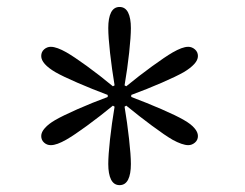

<svg xmlns="http://www.w3.org/2000/svg" viewBox="-20 -861 710 557"><path d="M326.9 -323.9Q343.4 -323.9 351.6 -339.8Q359.7 -355.7 359.7 -385.3Q359.7 -410.7 354.4 -457.8Q349.2 -504.9 341.4 -551.5L346.3 -554.5Q384.8 -523 422.1 -495.4Q459.4 -467.8 480.9 -455.4Q494.2 -448.1 505.9 -444Q517.6 -439.9 526.2 -439.9Q536.8 -439.9 545.5 -447.3Q554.2 -454.7 554.2 -466.4Q554.2 -477.8 543.7 -489.7Q533.2 -501.7 513.7 -512.7Q491.8 -525.5 448.7 -544.2Q405.5 -562.9 360.8 -579.7V-585.6Q407.3 -602.7 449.7 -621.2Q492.2 -639.7 513.7 -652Q532.8 -663.5 543.5 -675.2Q554.2 -686.9 554.2 -698.4Q554.2 -710.1 545.5 -717.7Q536.8 -725.2 526.2 -725.2Q517.2 -725.2 505.9 -721Q494.7 -716.8 480.9 -708.9Q459 -696.1 421 -668.5Q383 -640.9 346.3 -610.7L341.4 -613.4Q349.7 -662.1 354.7 -708.3Q359.7 -754.5 359.7 -779.5Q359.7 -808.6 351.6 -824.7Q343.4 -840.8 326.9 -840.8Q310.4 -840.8 302.2 -824.9Q294.1 -809 294.1 -779.5Q294.1 -754 299.3 -707.2Q304.6 -660.4 312.4 -613.4L307.5 -610.7Q269 -642.6 231.5 -669.8Q193.9 -697 172.4 -709.3Q159.2 -716.8 147.7 -721Q136.3 -725.2 127.2 -725.2Q116.6 -725.2 108.1 -717.9Q99.6 -710.5 99.6 -698.4Q99.6 -686.9 110.1 -675.2Q120.6 -663.5 140.1 -652Q162.4 -639.2 205.1 -620.8Q247.8 -602.3 292.5 -585.6V-579.7Q246.1 -562.5 203.8 -543.8Q161.6 -525.1 140.1 -512.7Q121.1 -501.7 110.4 -489.7Q99.6 -477.8 99.6 -466.4Q99.6 -454.7 107.9 -447.3Q116.1 -439.9 127.2 -439.9Q136.3 -439.9 147.5 -444Q158.7 -448.1 172.4 -455.9Q194.8 -468.7 232.8 -496.5Q270.8 -524.3 307.5 -554.5L312.4 -551.5Q304.2 -502.7 299.1 -456.5Q294.1 -410.3 294.1 -385.3Q294.1 -356.2 302.2 -340Q310.4 -323.9 326.9 -323.9Z"/></svg>

Font: Pinar-VF-FD
Style: Regular
Weight: 300
Designer: Amin Abedi
Version: Version 3.0